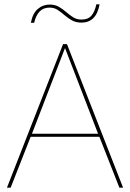

<svg xmlns="http://www.w3.org/2000/svg" viewBox="-20 -863 598 883"><path d="M546 0H529L437 -234H121L29 0H12L270 -660H288ZM127 -248H431L279 -642ZM438 -843Q430 -800 409 -779.5Q388 -759 355 -759Q329 -759 310.5 -769.5Q292 -780 276.5 -793.5Q261 -807 245 -817.5Q229 -828 208 -828Q179 -828 162 -810Q145 -792 137 -758H122Q130 -801 153.5 -821.5Q177 -842 209 -842Q233 -842 251 -831.5Q269 -821 284.5 -807.5Q300 -794 316.5 -783.5Q333 -773 355 -773Q385 -773 400.5 -791Q416 -809 423 -843Z"/></svg>

Font: Kantumruy Pro Thin
Style: Regular
Weight: 250
Version: Version 1.002